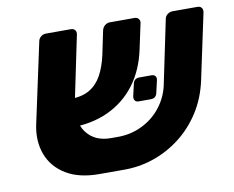

<svg xmlns="http://www.w3.org/2000/svg" viewBox="-67 -658 919 753"><g transform="rotate(-10 392.0 -281.5)"><path d="M363 -123Q416 -122 461.5 -143.5Q507 -165 537.5 -203Q568 -241 579 -288L633 -547Q635 -557 644 -564Q653 -571 664 -571H763Q774 -571 779.5 -564Q785 -557 783 -546L727 -283Q712 -215 677.5 -161Q643 -107 594 -69Q545 -31 486.5 -11Q428 9 365 8H271Q190 8 138.5 -23.5Q87 -55 67 -108Q47 -161 60 -225L129 -546Q131 -557 140 -564Q149 -571 160 -571H259Q270 -571 275.5 -564Q281 -557 279 -547L227 -297Q209 -213 242 -168Q275 -123 339 -123ZM188 -191 211 -302Q257 -302 287 -320Q317 -338 335 -371Q353 -404 363 -449L383 -545Q386 -557 395 -564Q404 -571 414 -571H513Q524 -571 529.5 -563Q535 -555 532 -545L511 -447Q494 -366 450.5 -308.5Q407 -251 340.5 -220.5Q274 -190 188 -191ZM472 -246Q462 -246 457.5 -252Q453 -258 454 -268L465 -316Q469 -338 491 -338H539Q549 -338 554 -332Q559 -326 557 -316L546 -268Q542 -246 520 -246Z"/></g></svg>

Font: Rubik
Style: Bold Italic
Weight: 700
Italic angle: -12°
Designer: Hubert and Fischer
Foundry: Hubert and Fischer
Version: Version 2.300;gftools[0.9.30]